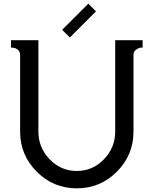

<svg xmlns="http://www.w3.org/2000/svg" viewBox="-20 -1020 840 1050"><path d="M463 -1000 505 -958 362 -815 320 -857ZM610 -800H760V-760Q754 -760 746 -759Q738 -758 724 -748Q710 -738 710 -720V-300Q710 -172 619 -81Q528 10 400 10Q272 10 181 -81Q90 -172 90 -300V-720Q90 -738 77.5 -748Q65 -758 52 -759L40 -760V-800H190V-300Q190 -213 251.5 -149Q313 -85 400 -85Q487 -85 548.5 -149Q610 -213 610 -300Z"/></svg>

Font: Laverick
Style: Regular
Weight: 400
Designer: Daniel Pimley
Foundry: Daniel Pimley
Version: Version 1.000;PS 001.001;hotconv 1.0.56